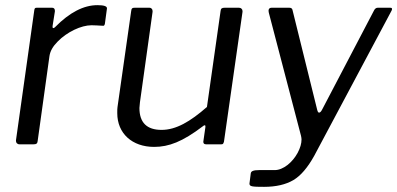

<svg xmlns="http://www.w3.org/2000/svg" viewBox="-20 -560 1541 745"><path d="M110 0C121 0 125 -3 126 -12L172 -343C175 -362 185 -380 204 -399C240 -436 295 -462 335 -462C346 -462 361 -461 380 -460C380 -460 381 -460 381 -460C384 -460 386 -463 387 -468L395 -527C395 -527 395 -527 395 -528C395 -536 383 -540 358 -540C305 -540 250 -512 194 -455C191 -452 189 -451 187 -451C185 -451 184 -452 184 -455V-459L193 -516C193 -517 193 -517 193 -518C193 -526 189 -530 182 -530H123C116 -530 114 -528 113 -520L42 -16C42 -15 42 -14 42 -13C42 -6 47 0 56 0Z M578 10C635 10 688 -10 767 -70C770 -73 773 -74 775 -74C776 -74 777 -73 777 -70V-67L769 -11C769 -10 769 -10 769 -9C769 -3 773 0 780 0H838C846 0 846 -2 849 -10L921 -514C921 -515 921 -516 921 -517C921 -524 916 -530 907 -530H852C841 -530 837 -527 836 -518L783 -145C718 -88 663 -56 607 -56C550 -56 521 -84 521 -141C521 -145 522 -152 523 -163L572 -514C572 -515 572 -516 572 -517C572 -524 568 -530 559 -530H503C494 -530 490 -528 489 -517L436 -145C435 -140 435 -132 435 -121C435 -42 493 10 578 10Z M1005 165C1051 165 1089 156 1118 139C1147 122 1174 90 1199 45L1499 -518C1501 -521 1501 -523 1501 -525C1501 -526 1502 -530 1494 -530H1446C1439 -530 1434 -526 1430 -517L1230 -135C1226 -127 1222 -123 1218 -123C1215 -123 1213 -126 1211 -133L1115 -521C1114 -527 1110 -530 1102 -530H1034C1026 -530 1022 -526 1022 -518L1023 -511L1148 -33C1149 -28 1150 -23 1150 -19C1150 -3 1145 14 1135 33C1115 70 1079 100 1046 100H986C963 100 954 104 953 113L948 152C948 152 948 153 948 153C948 164 960 165 1005 165Z"/></svg>

Font: Libre Franklin
Style: Italic
Weight: 400
Italic angle: -8°
Designer: Pablo Impallari, Rodrigo Fuenzalida
Foundry: Impallari Type
Version: Version 1.002; ttfautohint (v1.5)